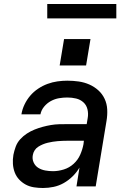

<svg xmlns="http://www.w3.org/2000/svg" viewBox="-20 -931 640 959"><path d="M195 8Q195 8 195 8Q195 8 195 8H194Q172 8 149.5 4.5Q127 1 108.5 -9Q90 -19 75.5 -34.5Q61 -50 53.5 -70Q46 -90 44.5 -112.5Q43 -135 47 -158Q51 -178 58.5 -198.5Q66 -219 81 -235.5Q96 -252 114.5 -264Q133 -276 153 -284Q173 -292 193.5 -297.5Q214 -303 234.5 -306.5Q255 -310 275.5 -310.5Q296 -311 317 -311H413L418 -341Q422 -363 417 -384.5Q412 -406 396.5 -420Q381 -434 360 -439Q339 -444 316 -444Q296 -444 275 -440.5Q254 -437 234.5 -426.5Q215 -416 200.5 -398.5Q186 -381 182 -360H87Q91 -385 102.5 -409Q114 -433 131 -453Q148 -473 170.5 -488Q193 -503 217.5 -512Q242 -521 267 -524.5Q292 -528 316 -528Q345 -528 373 -524Q401 -520 426 -509Q451 -498 471 -480Q491 -462 502.5 -437.5Q514 -413 515.5 -384.5Q517 -356 512 -327L458 0H362L377 -94Q363 -70 342.5 -50Q322 -30 298 -16.5Q274 -3 247.5 2.5Q221 8 195 8ZM245 -76Q271 -76 298.5 -84.5Q326 -93 347.5 -112.5Q369 -132 380.5 -158Q392 -184 397 -211L399 -228H317Q305 -228 292.5 -227.5Q280 -227 268 -226Q256 -225 243.5 -223Q231 -221 218.5 -218Q206 -215 194 -210Q182 -205 171 -198Q160 -191 153 -180Q146 -169 144 -157Q140 -137 148 -119.5Q156 -102 171.5 -92.5Q187 -83 206 -79.5Q225 -76 245 -76ZM278 -604 300 -736H432L410 -604ZM216 -839V-911H561V-839Z"/></svg>

Font: Iosevka SS04 Medium Extended
Style: Italic
Weight: 500
Width: 7
Italic angle: -9°
Monospace: yes
Designer: Belleve Invis
Foundry: Belleve Invis
Version: Version 19.0.0; ttfautohint (v1.8.4)